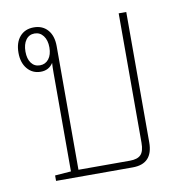

<svg xmlns="http://www.w3.org/2000/svg" viewBox="-63 -564 593 624"><g transform="rotate(-10 233.0 -252.0)"><path d="M73 0V-18L126 -22V-347Q126 -368 127 -380Q113 -358 86 -358Q59 -358 42 -378Q25 -398 25 -431Q25 -465 42 -484.5Q59 -504 88 -504Q117 -504 134 -484.5Q151 -465 151 -431V-23H321Q346 -23 357 -34.5Q368 -46 368 -74V-501H393V-71Q393 0 326 0ZM87 -379Q105 -379 116 -393Q127 -407 127 -431Q127 -455 116 -469.5Q105 -484 87 -484Q69 -484 58.5 -469.5Q48 -455 48 -431Q48 -407 58.5 -393Q69 -379 87 -379Z"/></g></svg>

Font: Noto Sans Thai Looped UI Narrow Thin
Style: Regular
Weight: 100
Width: 4
Designer: Cadson Demak Team
Foundry: Cadson Demak Co., Ltd.
Version: Version 1.000; ttfautohint (v1.8.4.7-5d5b)